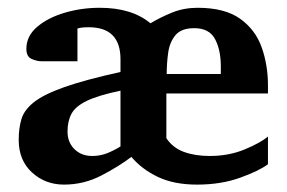

<svg xmlns="http://www.w3.org/2000/svg" viewBox="-20 -490 748 501"><path d="M679.2 -61.5Q656.7 -44.4 606.9 -26.4Q557.1 -8.3 494.1 -8.3Q434.1 -8.3 392.1 -28.3Q350.1 -48.3 322.8 -80.6Q291.5 -56.6 245.4 -32.5Q199.2 -8.3 147 -8.3Q98.1 -8.3 63.5 -40Q28.8 -71.8 28.8 -125Q28.8 -155.3 35.9 -179.2Q43 -203.1 68.6 -223.4Q94.2 -243.7 147.9 -262.7Q201.7 -281.7 294.4 -302.2V-335.4Q294.4 -418.9 211.4 -418.9Q198.7 -418.9 191.4 -417.7Q184.1 -416.5 182.1 -415.5V-330.1H89.4Q76.2 -330.1 62.5 -336.2Q48.8 -342.3 48.8 -362.3Q48.8 -396 76.9 -419.9Q105 -443.8 148.9 -456.8Q192.9 -469.7 240.2 -469.7Q324.2 -469.7 372.6 -429.2Q398.4 -444.8 429.2 -457.3Q460 -469.7 495.6 -469.7Q566.4 -469.7 606.4 -441.2Q646.5 -412.6 662.8 -366.5Q679.2 -320.3 679.2 -267.6V-246.1H414.1V-129.4Q431.2 -104 460.2 -93.5Q489.3 -83 527.3 -83Q577.1 -83 618.4 -100.1Q659.7 -117.2 679.2 -133.8ZM556.2 -296.9V-316.4Q556.2 -359.9 541 -388.2Q525.9 -416.5 486.8 -416.5Q453.1 -416.5 438 -398.4Q422.9 -380.4 418.9 -352.8Q415 -325.2 415 -296.9ZM294.4 -107.9V-253.4Q236.3 -241.2 206.5 -226.8Q176.8 -212.4 166.5 -193.1Q156.2 -173.8 156.2 -146.5Q156.2 -118.7 174.3 -100.8Q192.4 -83 220.7 -83Q241.2 -83 259.3 -90.1Q277.3 -97.2 294.4 -107.9Z"/></svg>

Font: Annapurna SIL
Style: Bold
Weight: 700
Designer: Peter Martin, Annie Olsen
Foundry: SIL International
Version: Version 2.000